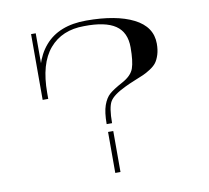

<svg xmlns="http://www.w3.org/2000/svg" viewBox="-87 -868 1105 1015"><g transform="rotate(-10 465.0 -360.0)"><path d="M165 -750V-397H140V-750ZM451 -212Q451 -276 464 -312.5Q477 -349 498.5 -368Q520 -387 570 -414Q620 -441 633 -478Q646 -515 646 -590Q646 -671 591.5 -708Q537 -745 423 -743Q304 -743 237 -664.5Q170 -586 170 -429V-397H142V-434Q142 -596 217 -683Q292 -770 439 -770Q600 -770 693 -723Q786 -676 786 -585Q786 -552 778 -526.5Q770 -501 758.5 -485.5Q747 -470 724.5 -455.5Q702 -441 684.5 -433.5Q667 -426 635 -413Q603 -400 583 -390Q516 -358 498 -327Q480 -296 480 -212ZM451 50V-170H479V50Z"/></g></svg>

Font: Solide Mirage
Style: Mono
Weight: 400
Width: 6
Designer: Jérémy Landes
Foundry: Velvetyne Type Foundry
Version: Version 1.1